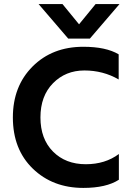

<svg xmlns="http://www.w3.org/2000/svg" viewBox="-20 -912 649 940"><path d="M562 -32Q500 8 388 8Q238 8 140.5 -86.5Q43 -181 43 -337Q43 -490 139.5 -586.5Q236 -683 388 -683Q499 -683 561 -646V-523Q485 -567 393 -567Q301 -567 239.5 -504.5Q178 -442 178 -337Q178 -232 239.5 -170Q301 -108 400 -108Q495 -108 562 -158ZM420 -723H314L169 -892H286L367 -793L448 -892H565Z"/></svg>

Font: Hind Madurai SemiBold
Style: Regular
Weight: 600
Designer: Jyotish Sonowal
Foundry: Indian Type Foundry
Version: Version 1.001;PS 1.0;hotconv 1.0.86;makeotf.lib2.5.63406; tt